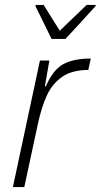

<svg xmlns="http://www.w3.org/2000/svg" viewBox="-20 -754 406 774"><path d="M141 -510H179L161 -406H165Q193 -472 234.5 -495Q276 -518 346 -518L336 -472Q271 -472 231 -444.5Q191 -417 169 -369.5Q147 -322 132 -251L78 0H32ZM188 -597 123 -729 124 -734H156L221 -630L329 -734H366L365 -729L244 -597Z"/></svg>

Font: Saira Semi Condensed ExtraLight
Style: Italic
Weight: 200
Width: 4
Italic angle: -12°
Designer: Hector Gatti with collaboration of the Omnibus-Type team
Foundry: Omnibus-Type
Version: Version 1.001; ttfautohint (v1.8)